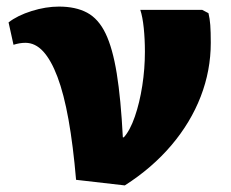

<svg xmlns="http://www.w3.org/2000/svg" viewBox="-20 -545 701 583"><path d="M359 18 211 1Q202 -104 188 -182Q174 -260 154.5 -311.5Q135 -363 111 -389Q87 -415 57 -415Q40 -415 21 -409L6 -477Q33 -498 76 -511.5Q119 -525 159 -525Q210 -525 244.5 -506.5Q279 -488 300.5 -443.5Q322 -399 334.5 -322Q347 -245 353 -128H356Q375 -149 389.5 -191Q404 -233 412 -284.5Q420 -336 420 -388Q420 -426 416.5 -460Q413 -494 406 -515H594L613 -505Q617 -489 618.5 -469Q620 -449 620 -415Q620 -331 589.5 -252Q559 -173 500.5 -104Q442 -35 359 18Z"/></svg>

Font: Literata ExtraBold
Style: Regular
Weight: 800
Designer: Latin by Veronika Burian and Jose Scaglione. Greek by Irene Vlachou. Cyrillic by Vera Evstafieva.
Foundry: TypeTogether
Version: Version 3.103;gftools[0.9.29]